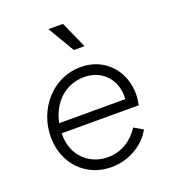

<svg xmlns="http://www.w3.org/2000/svg" viewBox="-144 -898 911 1018"><g transform="rotate(-20 311.5 -389.0)"><path d="M311 12C411 12 499 -42 540 -117L490 -146C450 -85 389 -44 311 -44C205 -44 123 -123 123 -237V-247H558C561 -263 565 -288 565 -308C565 -436 476 -543 337 -543C180 -543 62 -407 62 -247C62 -98 167 12 311 12ZM129 -302C151 -410 228 -487 337 -487C439 -487 511 -407 502 -302ZM246 -790 335 -640H395L328 -790Z"/></g></svg>

Font: Mluvka Light
Style: Italic
Weight: 300
Italic angle: -8°
Designer: Modified by Jiří Krblich, Original typeface by Gumpita Rahayu
Foundry: Gumpita Rahayu & Jiří Krblich
Version: Version 2.000;Glyphs 3.1.1 (3134)